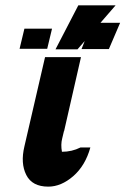

<svg xmlns="http://www.w3.org/2000/svg" viewBox="-20 -686 468 716"><path d="M53 -504 71 -579H174L156 -504ZM187 -502 272 -666H411L269 -502ZM284 -503 323 -601H428L386 -503ZM71 -140 148 -473H282L219 -197Q218 -197 218 -195L212 -170Q206 -147 211 -120Q248 -120 280 -136H317Q298 -68 253 -29Q208 10 160 10Q100 10 78 -33.5Q56 -77 71 -140Z"/></svg>

Font: Coval
Style: ExtraBold Italic
Weight: 800
Foundry: Context Ltd
Version: Version 001.000